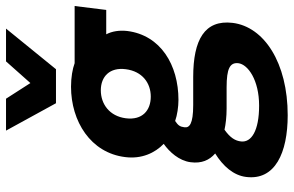

<svg xmlns="http://www.w3.org/2000/svg" viewBox="-189 -570 976 638"><g transform="rotate(-90 299.0 -251.0)"><path d="M257 14H328C390 14 411 25 408 53C404 85 352 122 267 122C183 122 144 96 148 62C150 43 160 26 187 7C205 11 230 14 257 14ZM542 34C553 -59 486 -97 362 -97H269C205 -97 193 -110 195 -126C197 -141 201 -147 216 -157C236 -150 263 -146 286 -146C402 -146 501 -205 515 -316C518 -343 514 -367 504 -386H585L598 -491H408C389 -498 361 -503 330 -503C215 -503 110 -438 96 -323C89 -268 110 -224 140 -195C113 -176 84 -144 79 -106C74 -69 86 -43 108 -24C66 2 35 37 30 79C18 175 110 217 235 217C409 217 529 139 542 34ZM318 -404C364 -404 395 -374 388 -321C381 -266 342 -238 297 -238C251 -238 218 -266 225 -321C232 -375 272 -404 318 -404ZM523 -719H414L342 -638L290 -719H184L275 -553H388Z"/></g></svg>

Font: Falling Sky
Style: SeBdObl
Weight: 600
Designer: Paul D. Hunt
Foundry: Adobe Systems Incorporated
Version: Version 1.02